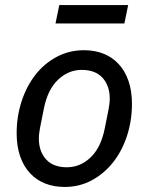

<svg xmlns="http://www.w3.org/2000/svg" viewBox="-20 -729 589 761"><path d="M236 12Q194 12 159.5 -1.5Q125 -15 99.5 -42Q74 -69 60 -109Q46 -149 46 -201Q46 -267 65.5 -327Q85 -387 120 -432Q155 -477 204.5 -503.5Q254 -530 313 -530Q355 -530 389.5 -516.5Q424 -503 449.5 -476Q475 -449 489 -409Q503 -369 503 -317Q503 -251 483.5 -191Q464 -131 428.5 -86Q393 -41 344 -14.5Q295 12 236 12ZM245 -66Q298 -66 339 -105Q380 -144 395 -219L410 -294Q412 -305 413.5 -316Q415 -327 415 -338Q415 -389 386.5 -420.5Q358 -452 304 -452Q251 -452 210 -413Q169 -374 154 -299L139 -224Q137 -213 135.5 -202Q134 -191 134 -180Q134 -129 162.5 -97.5Q191 -66 245 -66ZM215 -709H488L473 -636H200Z"/></svg>

Font: IBM Plex Sans Text
Style: Italic
Weight: 450
Italic angle: -11°
Designer: Mike Abbink, Paul van der Laan, Pieter van Rosmalen
Foundry: Bold Monday
Version: Version 3.005